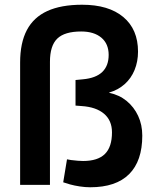

<svg xmlns="http://www.w3.org/2000/svg" viewBox="-20 -781 646 811"><path d="M361 10Q340 10 317 6.5Q294 3 276 -2L247 -11L263 -108L280 -105Q296 -103 309 -102Q322 -101 331 -101Q393 -101 423 -130.5Q453 -160 453 -222Q453 -272 419.5 -300.5Q386 -329 325 -333L299 -335V-443L330 -446Q385 -451 412 -477Q439 -503 439 -549Q439 -596 408 -622Q377 -648 323 -648Q253 -648 222 -618Q191 -588 191 -520V0H65V-517Q65 -600 93.5 -654Q122 -708 180 -734.5Q238 -761 327 -761Q439 -761 501 -709Q563 -657 563 -563Q563 -521 548.5 -485.5Q534 -450 506.5 -425.5Q479 -401 441 -390V-389Q484 -380 515 -354.5Q546 -329 563.5 -291.5Q581 -254 581 -208Q581 -101 525.5 -45.5Q470 10 361 10Z"/></svg>

Font: REM Medium
Style: Regular
Weight: 500
Designer: Octavio Pardo
Foundry: Ashler Design
Version: Version 1.005;gftools[0.9.28]